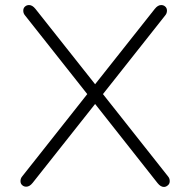

<svg xmlns="http://www.w3.org/2000/svg" viewBox="-20 -729 752 759"><path d="M651 -13Q651 -2 643 4Q636 10 628 10Q615 10 603 -5L356 -318L109 -6Q97 9 84 9Q75 9 69 4Q61 -2 61 -13Q61 -24 68 -32L325 -357L79 -668Q72 -676 72 -687Q72 -698 80 -704Q86 -709 95 -709Q108 -709 120 -694L356 -396L592 -694Q604 -709 617 -709Q626 -709 632 -704Q640 -698 640 -687Q640 -676 633 -668L387 -357L644 -32Q651 -24 651 -13Z"/></svg>

Font: Kodchasan ExtraLight
Style: Regular
Weight: 275
Version: Version 1.000; ttfautohint (v1.6)